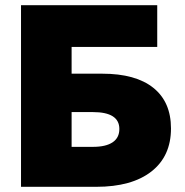

<svg xmlns="http://www.w3.org/2000/svg" viewBox="-20 -720 714 740"><path d="M61 -700H586V-539H256V-436H374Q503 -436 571 -381.5Q639 -327 639 -225Q639 -118 563.5 -59Q488 0 351 0H61ZM440 -223Q440 -288 338 -288H256V-154H338Q388 -154 414 -171.5Q440 -189 440 -223Z"/></svg>

Font: Chess Sans ExtraBold
Style: Regular
Weight: 800
Designer: Wolf Bōese
Foundry: Wolf Bōese
Version: Version 7.223